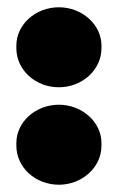

<svg xmlns="http://www.w3.org/2000/svg" viewBox="-20 -491 324 528"><path d="M142 -251C206 -251 259 -299 259 -358V-366C259 -423 206 -471 142 -471C77 -471 25 -423 25 -366V-358C25 -299 77 -251 142 -251ZM142 17C206 17 259 -31 259 -90V-98C259 -155 206 -203 142 -203C77 -203 25 -155 25 -98V-90C25 -31 77 17 142 17Z"/></svg>

Font: Fixel Text Black
Style: Regular
Weight: 900
Width: 4
Designer: AlfaBravo + MacPaw
Foundry: Kyrylo Tkachov, Marchela Mozhyna, Serhii Makarenko, Maria Weinstein, Zakhar Kryvoshyya
Version: Version 1.211